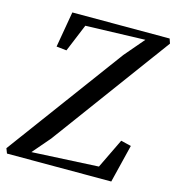

<svg xmlns="http://www.w3.org/2000/svg" viewBox="-121 -837 855 931"><g transform="rotate(15 306.5 -371.5)"><path d="M-1.5 0 -11 -24.5 419.5 -607.5 504 -706.5 205 -697 147.5 -558 96.5 -563.5 127.5 -743H616L624 -719.5L187 -126L111 -37.5L445.5 -54.5L517.5 -203.5L569 -191L522 0Z"/></g></svg>

Font: Merriweather 96pt
Style: Italic
Weight: 400
Italic angle: -7.8°
Version: Version 2.101